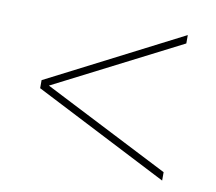

<svg xmlns="http://www.w3.org/2000/svg" viewBox="-57 -642 634 564"><g transform="rotate(10 260.0 -360.0)"><path d="M60 -348 460 -143V-168L84 -360L460 -552V-577L60 -372Z"/></g></svg>

Font: Aspekta 50
Style: Regular
Weight: 50
Designer: Ivo Dolenc
Version: Version 2.000